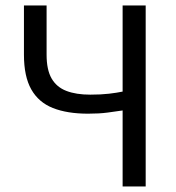

<svg xmlns="http://www.w3.org/2000/svg" viewBox="-20 -676 638 696"><path d="M424.5 0V-275.6Q399.8 -272 369.8 -267.9Q339.9 -263.9 299.2 -263.9Q223.7 -263.9 171.8 -284.4Q119.9 -305 93.4 -351.9Q66.8 -398.8 66.8 -477.8V-656.3H148.9V-477.8Q148.9 -422.9 167.1 -391.4Q185.3 -360 220.6 -346.5Q255.9 -332.9 307 -332.9Q346.3 -332.9 375.1 -336.3Q404 -339.7 424.5 -344V-656.3H508.1V0Z"/></svg>

Font: Source Sans 3 Variable
Style: Regular
Weight: 200
Designer: Paul D. Hunt
Foundry: Adobe Systems Incorporated
Version: Version 3.026